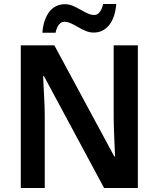

<svg xmlns="http://www.w3.org/2000/svg" viewBox="-20 -941 794 961"><path d="M670 0H501L200 -560H196Q197 -538 198 -513.5Q199 -489 200.5 -463.5Q202 -438 203 -412Q204 -386 204 -360V0H84V-714H252L552 -158H556Q555 -178 554 -201.5Q553 -225 552 -250Q551 -275 550 -301Q549 -327 549 -351V-714H670ZM562 -921Q556 -851 525.5 -814.5Q495 -778 449 -778Q429 -778 409.5 -786Q390 -794 371.5 -805Q353 -816 335.5 -824Q318 -832 302 -832Q287 -832 275.5 -818.5Q264 -805 258 -777H192Q195 -813 204.5 -839.5Q214 -866 228.5 -884Q243 -902 262.5 -911Q282 -920 306 -920Q325 -920 344 -912Q363 -904 382 -893Q401 -882 418.5 -874Q436 -866 452 -866Q467 -866 478.5 -880Q490 -894 496 -921Z"/></svg>

Font: Noto Sans Display SemiBold
Style: Regular
Weight: 600
Designer: Monotype Design Team
Foundry: Monotype Imaging Inc.
Version: Version 2.003